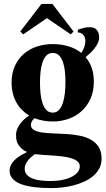

<svg xmlns="http://www.w3.org/2000/svg" viewBox="-20 -735 550 994"><path d="M40 -307.1Q40 -356.9 57.4 -394.3Q74.7 -431.6 104 -456.8Q133.3 -481.9 171.9 -494.4Q210.4 -506.8 252.9 -506.8Q295.4 -506.8 333.5 -495.6Q371.6 -484.4 400.9 -460.9Q410.2 -475.1 416 -490.7Q421.9 -506.3 421.9 -522Q421.9 -542.5 410.9 -554.7Q399.9 -566.9 382.8 -566.9V-581.1Q393.6 -584.5 401.9 -587.2Q410.2 -589.8 417 -591.3Q423.8 -592.8 430.7 -593.5Q437.5 -594.2 445.8 -594.2Q468.8 -594.2 481 -580.1Q493.2 -565.9 493.2 -541Q493.2 -526.4 486.3 -512Q479.5 -497.6 469.2 -484.4Q459 -471.2 446.5 -459.5Q434.1 -447.8 422.9 -439Q443.4 -415.5 454.6 -384.3Q465.8 -353 465.8 -313Q465.8 -262.7 448.5 -224.1Q431.2 -185.5 401.9 -159.2Q372.6 -132.8 334 -119.4Q295.4 -106 252.9 -106Q228 -106 204.1 -110.4Q180.2 -114.7 159.2 -123Q151.4 -117.2 145.8 -108.4Q140.1 -99.6 140.1 -88.9Q140.1 -70.8 155.8 -62Q171.4 -53.2 197.3 -49.3Q223.1 -45.4 255.9 -44.4Q288.6 -43.5 323 -41.3Q357.4 -39.1 390.1 -33Q422.9 -26.9 448.7 -12.9Q474.6 1 490.2 24.9Q505.9 48.8 505.9 86.9Q505.9 114.7 494.1 137Q482.4 159.2 462.6 176Q442.9 192.9 416.7 204.8Q390.6 216.8 361.6 224.4Q332.5 231.9 302.5 235.4Q272.5 238.8 245.1 238.8Q195.3 238.8 155.5 233.6Q115.7 228.5 87.9 217.8Q60.1 207 44.9 189.9Q29.8 172.9 29.8 148.9Q29.8 131.8 37.6 117.4Q45.4 103 58.3 91.1Q71.3 79.1 87.4 69.6Q103.5 60.1 120.1 51.8Q95.7 41.5 79.3 20.8Q63 0 63 -34.2Q63 -52.2 69.3 -67.6Q75.7 -83 85.7 -95.9Q95.7 -108.9 107.7 -119.4Q119.6 -129.9 130.9 -137.2Q110.8 -148.9 94 -165.8Q77.1 -182.6 65.2 -203.9Q53.2 -225.1 46.6 -251Q40 -276.9 40 -307.1ZM318.8 -311Q318.8 -339.4 315.9 -366.2Q313 -393.1 305.7 -414.1Q298.3 -435.1 285.6 -448Q272.9 -460.9 252.9 -460.9Q232.9 -460.9 220.2 -447.5Q207.5 -434.1 200.2 -412.4Q192.9 -390.6 189.9 -363Q187 -335.4 187 -307.1Q187 -278.3 189.9 -250.5Q192.9 -222.7 200.2 -200.7Q207.5 -178.7 220.2 -165.3Q232.9 -151.9 252.9 -151.9Q272.9 -151.9 285.6 -166Q298.3 -180.2 305.7 -202.9Q313 -225.6 315.9 -253.9Q318.8 -282.2 318.8 -311ZM393.1 126Q393.1 110.4 380.9 100.3Q368.7 90.3 348.9 84.2Q329.1 78.1 304 75Q278.8 71.8 252.9 70.1Q227.1 68.4 202.6 66.9Q178.2 65.4 160.2 63Q149.9 70.3 140.4 78.9Q130.9 87.4 123.8 96.9Q116.7 106.4 112.3 116.9Q107.9 127.4 107.9 138.2Q107.9 156.7 118.7 169.2Q129.4 181.6 147.7 189Q166 196.3 190.2 199.2Q214.4 202.1 241.2 202.1Q276.9 202.1 305.2 196Q333.5 189.9 353 179.4Q372.6 168.9 382.8 155.3Q393.1 141.6 393.1 126ZM251 -714.8 360.8 -571.8 346.2 -557.1 223.1 -641.1 100.1 -557.1 85 -571.8 194.8 -714.8Z"/></svg>

Font: Berkshire Swash
Style: Regular
Weight: 400
Designer: Astigmatic (AOETI)
Foundry: Astigmatic (AOETI)
Version: Version 1.001